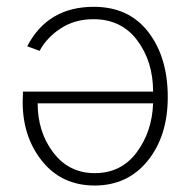

<svg xmlns="http://www.w3.org/2000/svg" viewBox="-20 -538 573 575"><path d="M47.9 -232.4Q47.9 -237.3 48.3 -248Q48.8 -258.8 48.8 -263.7H438.5Q438.5 -353.5 391.1 -417Q343.8 -480.5 259.8 -480.5Q204.1 -480.5 162.1 -453.1Q120.1 -425.8 98.6 -385.7L61.5 -399.4Q123 -517.6 260.7 -517.6Q366.2 -517.6 424.3 -441.9Q482.4 -366.2 482.4 -247.1Q482.4 -130.9 422.4 -56.6Q362.3 17.6 263.7 17.6Q165 17.6 106.4 -55.2Q47.9 -127.9 47.9 -232.4ZM92.8 -228.5Q92.8 -142.6 139.6 -81.1Q186.5 -19.5 263.7 -19.5Q342.8 -19.5 389.2 -81.5Q435.5 -143.6 438.5 -228.5Z"/></svg>

Font: Gothic A1 ExtraLight
Style: Regular
Weight: 275
Designer: HanYang I&C Co.,Ltd.
Foundry: HanYang I&C Co.,Ltd.
Version: Version 2.50